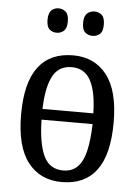

<svg xmlns="http://www.w3.org/2000/svg" viewBox="-54 -787 605 839"><g transform="rotate(5 249.0 -367.5)"><path d="M248 10Q154 10 100 -59Q46 -128 46 -269Q46 -409 98 -477.5Q150 -546 251 -546Q344 -546 398 -477.5Q452 -409 452 -269Q452 -128 400.5 -59Q349 10 248 10ZM250 -41Q289 -41 313 -65Q337 -89 348 -137Q359 -185 361 -254H137Q139 -150 164.5 -95.5Q190 -41 250 -41ZM360 -301Q358 -397 331.5 -445.5Q305 -494 249 -494Q192 -494 166 -445.5Q140 -397 137 -301ZM327 -638Q308 -638 294.5 -649.5Q281 -661 281 -691Q281 -721 294.5 -733Q308 -745 327 -745Q345 -745 358.5 -733.5Q372 -722 372 -691Q372 -661 358.5 -649.5Q345 -638 327 -638ZM169 -638Q151 -638 138 -649.5Q125 -661 125 -691Q125 -721 138 -733Q151 -745 169 -745Q187 -745 200.5 -733.5Q214 -722 214 -691Q214 -661 200.5 -649.5Q187 -638 169 -638Z"/></g></svg>

Font: Noto Serif Condensed
Style: Regular
Weight: 400
Width: 3
Designer: Monotype Design Team
Foundry: Monotype Imaging Inc.
Version: Version 2.015